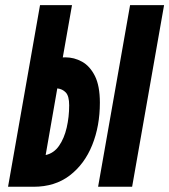

<svg xmlns="http://www.w3.org/2000/svg" viewBox="-20 -713 646 733"><path d="M10.7 0 132.8 -693.4H254.9L219.7 -493.7Q225.1 -494.1 229.5 -494.1Q263.2 -494.1 293.2 -477.5Q323.2 -460.9 342.3 -423.1Q361.3 -385.3 361.3 -320.8Q361.3 -231.9 332 -159.2Q302.7 -86.4 246.3 -43.2Q189.9 0 108.4 0ZM354.5 0 476.6 -693.4H606.4L484.4 0ZM154.3 -121.1Q185.5 -127.9 205.3 -156.2Q225.1 -184.6 234.6 -225.6Q244.1 -266.6 244.1 -311Q244.1 -346.2 231.2 -359.9Q218.3 -373.5 198.7 -375.5Z"/></svg>

Font: CaskaydiaCove NFP
Style: Bold Italic
Weight: 700
Italic angle: -10°
Designer: Aaron Bell
Foundry: Saja Typeworks
Version: Version 2111.001; VTT 6.35;Nerd Fonts 3.1.1